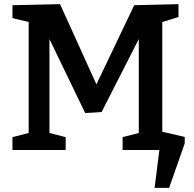

<svg xmlns="http://www.w3.org/2000/svg" viewBox="-20 -722 932 924"><path d="M761 -616V-88L869 -63V-32L794 182H724L747 0H570V-62L648 -82V-534L469 -183L390 -178L218 -534V-82L296 -62V0H40V-62L118 -82V-616L40 -635V-697L269 -702L444 -316L626 -697L839 -702V-640Z"/></svg>

Font: Bitter Pro SemiBold
Style: Regular
Weight: 600
Designer: Sol Matas, and Bitter project Authors
Foundry: Sol Matas
Version: Version 1.010